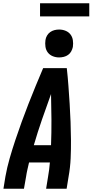

<svg xmlns="http://www.w3.org/2000/svg" viewBox="-20 -1150 564 1170"><path d="M1 0 13 -74Q23 -130 39 -185.5Q55 -241 73.5 -296.5Q92 -352 112 -407Q132 -462 153.5 -517Q175 -572 197.5 -626.5Q220 -681 243 -735H387Q393 -681 397 -626.5Q401 -572 404.5 -517Q408 -462 410 -407Q412 -352 412.5 -296.5Q413 -241 410.5 -185Q408 -129 398 -74L386 0H261L273 -74Q277 -95 279.5 -116.5Q282 -138 284 -160H157Q152 -138 147 -116.5Q142 -95 139 -74L126 0ZM186 -265H291Q294 -343 293.5 -421.5Q293 -500 291 -577Q263 -500 236 -422Q209 -344 186 -265ZM340 -800Q320 -800 301.5 -807.5Q283 -815 271.5 -830Q260 -845 257 -865Q254 -885 257 -906Q259 -920 266.5 -933Q274 -946 286 -954.5Q298 -963 312 -966.5Q326 -970 340 -970Q361 -970 379.5 -962.5Q398 -955 409.5 -940Q421 -925 424 -905Q427 -885 424 -864Q421 -850 414 -837Q407 -824 395 -815.5Q383 -807 368.5 -803.5Q354 -800 340 -800ZM224 -1050V-1130H524V-1050Z"/></svg>

Font: Iosevka Curly XBdObl
Style: Regular
Weight: 800
Italic angle: -9°
Monospace: yes
Designer: Belleve Invis
Foundry: Belleve Invis
Version: Version 11.1.0; ttfautohint (v1.8.3)